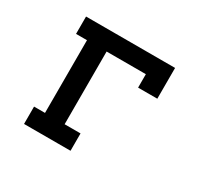

<svg xmlns="http://www.w3.org/2000/svg" viewBox="-117 -662 834 805"><g transform="rotate(30 300.0 -260.0)"><path d="M85 0V-84H138V-436H85V-520H516V-371H423V-436H233V-84H310V0Z"/></g></svg>

Font: Iosevka Etoile Medium
Style: Regular
Weight: 500
Designer: Belleve Invis
Foundry: Belleve Invis
Version: Version 22.1.2; ttfautohint (v1.8.4)